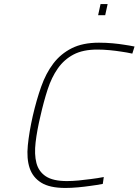

<svg xmlns="http://www.w3.org/2000/svg" viewBox="-20 -920 685 949"><path d="M488 -11Q457 -5 425 -1Q398 3 365 6Q332 9 303 9Q226 9 184 -17Q142 -43 126.5 -89.5Q111 -136 117.5 -201.5Q124 -267 142 -347Q160 -425 183.5 -491.5Q207 -558 243.5 -606Q280 -654 334.5 -681.5Q389 -709 469 -709Q504 -709 536.5 -706Q569 -703 593 -699Q621 -695 645 -690L634 -655Q607 -661 578 -665Q553 -669 522 -672Q491 -675 461 -675Q390 -675 343.5 -650.5Q297 -626 266 -582Q235 -538 215.5 -478Q196 -418 180 -347Q163 -276 156 -216.5Q149 -157 160 -114.5Q171 -72 206.5 -48.5Q242 -25 311 -25Q337 -25 369 -28Q401 -31 429 -35Q462 -39 493 -45ZM477 -900H512L500 -845H465Z"/></svg>

Font: Panefresco 1wt
Style: Italic
Weight: 250
Version: Version 1.000